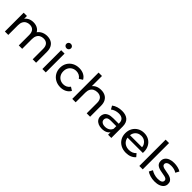

<svg xmlns="http://www.w3.org/2000/svg" viewBox="371 -2290 3828 3828"><g transform="rotate(45 2285.5 -375.5)"><path d="M91 0V-530H183V-389L168 -425Q193 -477 245 -506Q297 -535 366 -535Q442 -535 497 -497.5Q552 -460 569 -384L530 -400Q554 -461 614 -498Q674 -535 754 -535Q818 -535 867 -510Q916 -485 943.5 -434Q971 -383 971 -305V0H875V-294Q875 -371 839 -410Q803 -449 738 -449Q690 -449 654 -429Q618 -409 598.5 -370Q579 -331 579 -273V0H483V-294Q483 -371 447.5 -410Q412 -449 346 -449Q299 -449 263 -429Q227 -409 207 -370Q187 -331 187 -273V0Z M1148 0V-530H1244V0ZM1196 -632Q1168 -632 1149.5 -650Q1131 -668 1131 -694Q1131 -721 1149.5 -739Q1168 -757 1196 -757Q1224 -757 1242.5 -739.5Q1261 -722 1261 -696Q1261 -669 1243 -650.5Q1225 -632 1196 -632Z M1658 6Q1577 6 1513.5 -29Q1450 -64 1414 -125Q1378 -186 1378 -265Q1378 -344 1414 -405Q1450 -466 1513.5 -500.5Q1577 -535 1658 -535Q1730 -535 1786.5 -506.5Q1843 -478 1874 -422L1801 -375Q1775 -414 1737.5 -432.5Q1700 -451 1657 -451Q1605 -451 1564 -428Q1523 -405 1499 -363.5Q1475 -322 1475 -265Q1475 -208 1499 -166Q1523 -124 1564 -101Q1605 -78 1657 -78Q1700 -78 1737.5 -96.5Q1775 -115 1801 -154L1874 -108Q1843 -53 1786.5 -23.5Q1730 6 1658 6Z M1991 0V-742H2087V-387L2068 -425Q2094 -477 2148 -506Q2202 -535 2274 -535Q2339 -535 2388.5 -510Q2438 -485 2466 -434Q2494 -383 2494 -305V0H2398V-294Q2398 -371 2360.5 -410Q2323 -449 2255 -449Q2204 -449 2166 -429Q2128 -409 2107.5 -370Q2087 -331 2087 -273V0Z M3001 0V-112L2996 -133V-324Q2996 -385 2960.5 -418.5Q2925 -452 2854 -452Q2807 -452 2762 -436.5Q2717 -421 2686 -395L2646 -467Q2687 -500 2744.5 -517.5Q2802 -535 2865 -535Q2974 -535 3033 -482Q3092 -429 3092 -320V0ZM2827 6Q2768 6 2723.5 -14Q2679 -34 2655 -69.5Q2631 -105 2631 -150Q2631 -193 2651.5 -228Q2672 -263 2718.5 -284Q2765 -305 2844 -305H3012V-236H2848Q2776 -236 2751 -212Q2726 -188 2726 -154Q2726 -115 2757 -91.5Q2788 -68 2843 -68Q2897 -68 2937.5 -92Q2978 -116 2996 -162L3015 -96Q2996 -49 2948 -21.5Q2900 6 2827 6Z M3506 6Q3421 6 3356.5 -29Q3292 -64 3256.5 -125Q3221 -186 3221 -265Q3221 -344 3255.5 -405Q3290 -466 3350.5 -500.5Q3411 -535 3487 -535Q3564 -535 3623 -501Q3682 -467 3715.5 -405.5Q3749 -344 3749 -262Q3749 -256 3748.5 -248Q3748 -240 3747 -233H3296V-302H3697L3658 -278Q3659 -329 3637 -369Q3615 -409 3576.5 -431.5Q3538 -454 3487 -454Q3437 -454 3398 -431.5Q3359 -409 3337 -368.5Q3315 -328 3315 -276V-260Q3315 -207 3339.5 -165.5Q3364 -124 3408 -101Q3452 -78 3509 -78Q3556 -78 3594.5 -94Q3633 -110 3662 -142L3715 -80Q3679 -38 3625.5 -16Q3572 6 3506 6Z M3882 0V-742H3978V0Z M4313 6Q4247 6 4187.5 -12Q4128 -30 4094 -56L4134 -132Q4168 -109 4218 -93Q4268 -77 4320 -77Q4387 -77 4416.5 -96Q4446 -115 4446 -149Q4446 -174 4428 -188Q4410 -202 4380.5 -209Q4351 -216 4315 -221.5Q4279 -227 4243 -235.5Q4207 -244 4177 -259.5Q4147 -275 4129 -302.5Q4111 -330 4111 -376Q4111 -424 4138 -460Q4165 -496 4214.5 -515.5Q4264 -535 4332 -535Q4384 -535 4437.5 -522.5Q4491 -510 4525 -487L4484 -411Q4448 -435 4409 -444Q4370 -453 4331 -453Q4268 -453 4237 -432.5Q4206 -412 4206 -380Q4206 -353 4224.5 -338.5Q4243 -324 4272.5 -316Q4302 -308 4338 -302.5Q4374 -297 4410 -288.5Q4446 -280 4475.5 -265Q4505 -250 4523.5 -223Q4542 -196 4542 -151Q4542 -103 4514 -68Q4486 -33 4435 -13.5Q4384 6 4313 6Z"/></g></svg>

Font: Montserrat Thin Medium
Style: Regular
Weight: 500
Version: Version 9.000